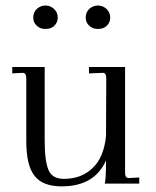

<svg xmlns="http://www.w3.org/2000/svg" viewBox="-20 -658 560 688"><path d="M479 -22V0H355Q359.9 -11.2 359.9 -84V-83Q318.4 9.8 201.2 9.8Q132.8 9.8 104 -27.8Q74.2 -64.9 74.2 -151.9V-376Q74.2 -397 61 -397L23.9 -395V-418H140.1V-154.8Q140.1 -81.5 153.8 -48.8Q167 -17.1 209 -17.1Q272.9 -17.1 313 -57.1Q352.5 -95.2 359.9 -170.9L360.8 -375Q360.8 -397 349.1 -397L298.8 -395V-418H428.2V-39.1Q428.2 -20 440.9 -20ZM111.8 -626Q125.5 -638.2 143.1 -638.2Q160.2 -638.2 173.8 -626Q187 -612.8 187 -595.2Q187 -578.1 174.8 -565.9Q163.1 -554.2 143.1 -554.2Q123.5 -554.2 111.8 -565.9Q99.1 -577.1 99.1 -595.2Q99.1 -613.3 111.8 -626ZM299.8 -626Q313.5 -638.2 331.1 -638.2Q348.1 -638.2 361.8 -626Q375 -612.8 375 -595.2Q375 -578.1 362.8 -565.9Q351.1 -554.2 331.1 -554.2Q311.5 -554.2 299.8 -565.9Q287.1 -577.1 287.1 -595.2Q287.1 -613.3 299.8 -626Z"/></svg>

Font: Unna Light
Style: Regular
Weight: 300
Designer: Jorge de Buen Unna
Foundry: Omnibus-Type
Version: Version 2.007;PS 002.007;hotconv 1.0.88;makeotf.lib2.5.64775